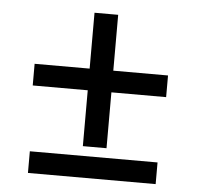

<svg xmlns="http://www.w3.org/2000/svg" viewBox="-46 -665 691 671"><g transform="rotate(5 300.0 -329.0)"><path d="M259 -150H342V-346H534V-422H342V-618H259V-422H66V-346H259ZM76 -40H524V-116H76Z"/></g></svg>

Font: CommitMono
Style: 400Regular
Weight: 400
Monospace: yes
Designer: Eigil Nikolajsen
Foundry: Eigil Nikolajsen
Version: Version 1.143